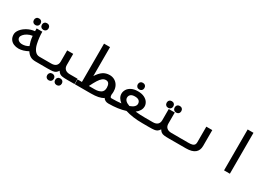

<svg xmlns="http://www.w3.org/2000/svg" viewBox="25 -1780 4149 2947"><g transform="rotate(30 2100.0 -306.5)"><path d="M350 -89Q260 -40.5 182.5 -40.5Q137 -40.5 98 -56.8Q59 -73 35 -107.5Q11 -142 11 -194.5Q11 -236.5 46 -281.5Q81 -326.5 141 -359.2Q201 -392 271.5 -399.5V-448.5H372Q372 -398.5 378 -345.5Q384 -292.5 395 -244Q410 -176 443.2 -134.8Q476.5 -93.5 525.5 -93.5H602V0H509Q450.5 0 413.8 -22.8Q377 -45.5 350 -89ZM199 -126Q260.5 -126 312 -158.5Q295 -206 289 -232.5Q280.5 -268.5 275.5 -320Q228 -313.5 189.8 -292.5Q151.5 -271.5 129.8 -245Q108 -218.5 108 -196.5Q108 -165 133.8 -145.5Q159.5 -126 199 -126ZM169.5 -542Q169.5 -567.5 185.8 -584Q202 -600.5 228 -600.5Q254 -600.5 270.5 -584Q287 -567.5 287 -542Q287 -516.5 270.5 -499.8Q254 -483 228 -483Q202.5 -483 186 -499.8Q169.5 -516.5 169.5 -542ZM312.5 -539.5Q312.5 -565 328.8 -581.5Q345 -598 371 -598Q397 -598 413.5 -581.5Q430 -565 430 -539.5Q430 -514 413.5 -497.2Q397 -480.5 371 -480.5Q345.5 -480.5 329 -497.2Q312.5 -514 312.5 -539.5Z M769.5 90Q769.5 64.5 785.8 48Q802 31.5 828 31.5Q854 31.5 870.5 48Q887 64.5 887 90Q887 115.5 870.5 132.2Q854 149 828 149Q802.5 149 786 132.2Q769.5 115.5 769.5 90ZM912.5 92.5Q912.5 67 928.8 50.5Q945 34 971 34Q997 34 1013.5 50.5Q1030 67 1030 92.5Q1030 118 1013.5 134.8Q997 151.5 971 151.5Q945.5 151.5 929 134.8Q912.5 118 912.5 92.5ZM846 -194V-391H953V-194Q953 -145.5 981.8 -119.5Q1010.5 -93.5 1064.5 -93.5H1201.5V0L1083.5 0.5Q1020.5 0.5 989.5 -3.5Q958.5 -7.5 939.2 -20.5Q920 -33.5 902 -62.5Q883 -33.5 863.2 -20.5Q843.5 -7.5 812.2 -3.5Q781 0.5 718 0.5L598.5 0V-93.5H735.5Q789.5 -93.5 817.8 -119.2Q846 -145 846 -194Z M1207 -84.5H1284V-763.5H1390.5V-250Q1435.5 -321.5 1486 -355.8Q1536.5 -390 1603.5 -390Q1646.5 -390 1682.8 -372Q1719 -354 1743.8 -319.8Q1768.5 -285.5 1776.5 -238.5V-236Q1779.5 -216.5 1779.5 -196Q1779.5 -169 1775 -146.5Q1775.5 -119.5 1781 -106.5Q1786.5 -93.5 1801.5 -93.5V0Q1738.5 0 1709 -46Q1673 -21.5 1619.2 -10.8Q1565.5 0 1493 0H1207ZM1660 -197.5Q1660 -240 1643.8 -267.2Q1627.5 -294.5 1590.5 -294.5Q1558 -294.5 1530 -272.5Q1502 -250.5 1474 -206.2Q1446 -162 1407.5 -84.5H1512Q1575 -84.5 1617.5 -109.5Q1660 -134.5 1660 -197.5Z M1973.5 -102.5Q1937.5 -129.5 1918.2 -162.5Q1899 -195.5 1899 -233Q1899 -271 1920.5 -307.2Q1942 -343.5 1988 -367.2Q2034 -391 2103 -391Q2170.5 -391 2216.2 -368.5Q2262 -346 2284 -311.2Q2306 -276.5 2306 -240.5Q2306 -200.5 2285.2 -165.8Q2264.5 -131 2226 -102.5Q2301 -93.5 2401.5 -93.5V0Q2316 0 2239.2 -10.5Q2162.5 -21 2099.5 -41.5Q1972.5 0 1798.5 0V-93.5Q1899.5 -93.5 1973.5 -102.5ZM2100 -129Q2148.5 -145.5 2173.2 -169.5Q2198 -193.5 2198.5 -222.5Q2198.5 -258 2175 -278.5Q2151.5 -299 2101.5 -299Q2052 -299 2027.8 -278.2Q2003.5 -257.5 2003.5 -222Q2003.5 -193 2027.5 -169.2Q2051.5 -145.5 2100 -129ZM2044.5 -483Q2044.5 -508.5 2060.8 -525Q2077 -541.5 2103 -541.5Q2129 -541.5 2145.5 -525Q2162 -508.5 2162 -483Q2162 -457.5 2145.5 -440.8Q2129 -424 2103 -424Q2077.5 -424 2061 -440.8Q2044.5 -457.5 2044.5 -483Z M2569.5 -461Q2569.5 -486.5 2585.8 -503Q2602 -519.5 2628 -519.5Q2654 -519.5 2670.5 -503Q2687 -486.5 2687 -461Q2687 -435.5 2670.5 -418.8Q2654 -402 2628 -402Q2602.5 -402 2586 -418.8Q2569.5 -435.5 2569.5 -461ZM2712.5 -458.5Q2712.5 -484 2728.8 -500.5Q2745 -517 2771 -517Q2797 -517 2813.5 -500.5Q2830 -484 2830 -458.5Q2830 -433 2813.5 -416.2Q2797 -399.5 2771 -399.5Q2745.5 -399.5 2729 -416.2Q2712.5 -433 2712.5 -458.5ZM2646 -194V-391H2753V-194Q2753 -145.5 2781.8 -119.5Q2810.5 -93.5 2864.5 -93.5H3001.5V0L2883.5 0.5Q2820.5 0.5 2789.5 -3.5Q2758.5 -7.5 2739.2 -20.5Q2720 -33.5 2702 -62.5Q2683 -33.5 2663.2 -20.5Q2643.5 -7.5 2612.2 -3.5Q2581 0.5 2518 0.5L2398.5 0V-93.5H2535.5Q2589.5 -93.5 2617.8 -119.2Q2646 -145 2646 -194Z M3000 -93H3164Q3208 -93 3233.2 -100.2Q3258.5 -107.5 3269.8 -123.8Q3281 -140 3281 -168.5V-445H3386.5V-164.5Q3386.5 -84 3334.5 -42Q3282.5 0 3175.5 0H3000Z M3955 -725V0H3852V-725Z"/></g></svg>

Font: JuliaMono SemiBold
Style: Italic
Weight: 600
Italic angle: -9°
Monospace: yes
Designer: cormullion
Foundry: corm
Version: Version 0.056; ttfautohint (v1.8.4)